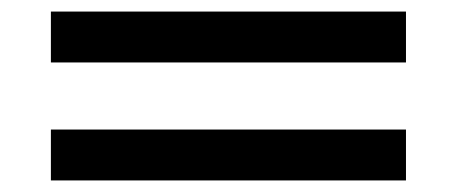

<svg xmlns="http://www.w3.org/2000/svg" viewBox="-20 -419 790 332"><path d="M682 -311H68V-399H682ZM682 -107H68V-195H682Z"/></svg>

Font: STIX
Style: Bold
Weight: 700
Designer: MicroPress Inc., with final additions and corrections provided by Coen Hoffman, Elsevier (retired)
Version: Version 1.1.1